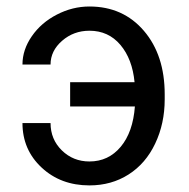

<svg xmlns="http://www.w3.org/2000/svg" viewBox="-20 -558 578 588"><path d="M253.9 -463.9Q312 -463.9 348.6 -420.7Q385.3 -377.4 392.1 -306.2H194.8V-231.9H393.1Q387.2 -153.3 349.6 -108.4Q312 -63.5 253.9 -63.5Q204.1 -63.5 169.4 -97.4Q134.8 -131.3 134.8 -181.2H48.8Q48.8 -99.6 107.4 -44.9Q166 9.8 253.9 9.8Q321.3 9.8 373.8 -23.7Q426.3 -57.1 455.3 -118.4Q484.4 -179.7 484.4 -253.9V-269Q484.4 -389.2 420.7 -463.6Q356.9 -538.1 253.9 -538.1Q202.1 -538.1 154.3 -513.4Q106.4 -488.8 77.6 -447.3Q48.8 -405.8 48.8 -360.4H134.8Q134.8 -402.3 170.2 -433.1Q205.6 -463.9 253.9 -463.9Z"/></svg>

Font: FAU Chimera
Style: Regular
Weight: 400
Version: Version 1.002;hotconv 1.0.117;makeotfexe 2.5.65602